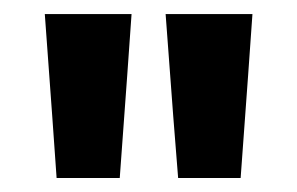

<svg xmlns="http://www.w3.org/2000/svg" viewBox="-20 -720 418 270"><path d="M59.6 -469.7Q55.7 -527.3 43 -700.2Q73.2 -700.2 165 -700.2Q161.1 -642.6 148.4 -469.7Q126 -469.7 59.6 -469.7ZM230.5 -469.7Q225.6 -527.3 212.9 -700.2Q243.2 -700.2 335 -700.2Q331.1 -642.6 318.4 -469.7Q295.9 -469.7 230.5 -469.7Z"/></svg>

Font: LeFont
Style: Regular
Weight: 700
Designer: Leryon MEDIA
Version: Version 1.0